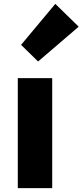

<svg xmlns="http://www.w3.org/2000/svg" viewBox="-20 -973 427 993"><path d="M72 0V-569H250V0ZM177 -655 89 -741 266 -953 387 -835Z"/></svg>

Font: Noto Sans SC Black
Style: Regular
Weight: 900
Designer: Ryoko NISHIZUKA  (kana, bopomofo & ideographs); Paul D. Hunt (Latin, Greek & Cyrillic); Sandoll Communications , Soo-you
Foundry: Adobe
Version: Version 2.004-H2;hotconv 1.0.118;makeotfexe 2.5.65603